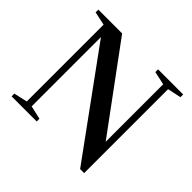

<svg xmlns="http://www.w3.org/2000/svg" viewBox="-183 -968 1192 1192"><g transform="rotate(45 413.0 -372.0)"><path d="M664 18.5 176 -652.5V-44L264.5 -24V0H44V-24L133 -44V-718.5L44 -737.5V-761.5H253L656.5 -213.5V-718.5L568.5 -737.5V-761.5H789V-737.5L699.5 -718.5V18.5Z"/></g></svg>

Font: Libre Caslon Text
Style: Regular
Weight: 400
Designer: Pablo Impallari, Rodrigo Fuenzalida, Katja Schimmel
Foundry: Pablo Impallari, Rodrigo Fuenzalida
Version: Version 2.000